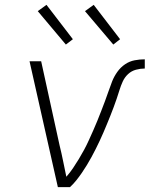

<svg xmlns="http://www.w3.org/2000/svg" viewBox="-20 -773 640 793"><path d="M269 0H219L102 -520H150L226 -173Q234 -141 240.5 -108.5Q247 -76 254 -43Q269 -60 281.5 -78.5Q294 -97 305.5 -116Q317 -135 327.5 -154.5Q338 -174 347 -194Q356 -214 365 -234Q374 -254 382 -274Q390 -294 398 -314.5Q406 -335 413.5 -355Q421 -375 428 -395.5Q435 -416 443 -436.5Q451 -457 464.5 -476Q478 -495 496.5 -507.5Q515 -520 536 -524Q557 -528 578 -528V-490Q560 -490 541.5 -485Q523 -480 509 -467Q495 -454 487 -436.5Q479 -419 473.5 -401Q468 -383 462 -365.5Q456 -348 449.5 -330.5Q443 -313 436 -295.5Q429 -278 422 -261Q415 -244 407.5 -226.5Q400 -209 392 -192Q384 -175 375.5 -158Q367 -141 358 -124.5Q349 -108 339 -91.5Q329 -75 318 -59Q307 -43 295 -28Q283 -13 269 0ZM448 -589 331 -727 367 -753 476 -611ZM252 -589 136 -727 172 -753 281 -611Z"/></svg>

Font: Iosevka XLt Ex Obl
Style: Regular
Weight: 200
Width: 7
Italic angle: -9°
Monospace: yes
Designer: Belleve Invis
Foundry: Belleve Invis
Version: Version 32.5.0; ttfautohint (v1.8.4)